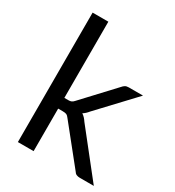

<svg xmlns="http://www.w3.org/2000/svg" viewBox="-177 -841 863 946"><g transform="rotate(30 254.0 -368.0)"><path d="M160 -736.5V-303H183Q193 -303 199.8 -305.8Q206.5 -308.5 214 -317L374 -488.5Q381 -497 388.8 -501.8Q396.5 -506.5 409.5 -506.5H490L303.5 -308Q290 -291 274.5 -281.5Q283.5 -275.5 290.8 -267.8Q298 -260 304.5 -250L502.5 0H423Q411.5 0 403.2 -3.8Q395 -7.5 389 -17.5L222.5 -225Q215 -235.5 207.8 -238.8Q200.5 -242 185.5 -242H160V0H70.5V-736.5Z"/></g></svg>

Font: Lato-Regular
Style: Regular
Weight: 400
Designer: Lukasz Dziedzic with Adam Twardoch and Botio Nikoltchev
Foundry: tyPoland Lukasz Dziedzic
Version: Version 2.015; 2015-08-06; http://www.latofonts.com/